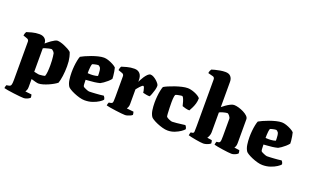

<svg xmlns="http://www.w3.org/2000/svg" viewBox="-103 -1326 3308 2052"><g transform="rotate(20 1551.0 -300.0)"><path d="M240 200Q228 200 195.5 197Q163 194 125 189Q87 184 55.5 179Q24 174 12 170Q12 163 15 152Q18 141 21 134L49 129Q66 126 72 111Q78 96 78 53V-382Q78 -393 72.5 -400.5Q67 -408 59 -411L11 -428Q13 -442 17.5 -454.5Q22 -467 26 -472Q43 -478 84 -489Q125 -500 168 -500Q208 -500 230.5 -479Q253 -458 252 -424Q260 -431 275 -443.5Q290 -456 308.5 -469Q327 -482 344.5 -491Q362 -500 373 -500Q387 -500 408.5 -494.5Q430 -489 453.5 -479Q477 -469 499 -457Q521 -445 536 -431Q546 -404 551.5 -380.5Q557 -357 559.5 -333Q562 -309 562 -277Q562 -219 554.5 -165.5Q547 -112 536 -82Q523 -71 499 -57Q475 -43 445.5 -30Q416 -17 387 -8.5Q358 0 335 0Q325 0 301.5 -6Q278 -12 252 -20V71Q252 93 245.5 107.5Q239 122 235 127L307 135Q309 141 311 151Q313 161 313 169Q308 176 295 183.5Q282 191 267.5 195.5Q253 200 240 200ZM310 -92Q312 -92 325 -93Q338 -94 353 -96Q368 -98 376 -101Q384 -121 387 -154.5Q390 -188 390 -227Q390 -255 388.5 -279.5Q387 -304 384.5 -324.5Q382 -345 379 -360Q373 -372 365.5 -379.5Q358 -387 352.5 -390.5Q347 -394 346 -394Q334 -394 313.5 -389.5Q293 -385 275 -379Q257 -373 252 -369V-103Q267 -100 278.5 -97.5Q290 -95 298.5 -93.5Q307 -92 310 -92Z M861 0Q834 0 801.5 -9Q769 -18 738.5 -31Q708 -44 686.5 -57.5Q665 -71 660 -79Q641 -108 635 -149.5Q629 -191 629 -234Q629 -269 632.5 -305.5Q636 -342 642.5 -373Q649 -404 656 -420Q671 -429 700.5 -442.5Q730 -456 766 -469Q802 -482 838 -491Q874 -500 903 -500Q925 -500 953.5 -490.5Q982 -481 1008 -467Q1034 -453 1046 -440Q1051 -423 1055 -397Q1059 -371 1061.5 -348Q1064 -325 1063 -317Q1049 -299 1029 -281.5Q1009 -264 989.5 -250.5Q970 -237 956 -230Q924 -222 895 -218.5Q866 -215 841.5 -213.5Q817 -212 797 -210Q798 -176 799 -158.5Q800 -141 804 -136Q806 -132 815.5 -127Q825 -122 836.5 -117Q848 -112 858.5 -108.5Q869 -105 874 -105Q889 -105 909 -106Q929 -107 951 -108.5Q973 -110 995.5 -112Q1018 -114 1038 -117Q1043 -112 1048.5 -102.5Q1054 -93 1056 -78Q1047 -65 1018.5 -46.5Q990 -28 949.5 -14Q909 0 861 0ZM849 -283Q859 -284 868.5 -285Q878 -286 888 -288Q898 -290 908 -294Q908 -305 907.5 -321Q907 -337 905 -354Q903 -371 897 -384Q890 -393 884.5 -397.5Q879 -402 875.5 -403Q872 -404 870 -404Q863 -404 850.5 -402Q838 -400 825.5 -396.5Q813 -393 805 -390Q800 -376 797.5 -356.5Q795 -337 794.5 -318Q794 -299 794 -284Q811 -283 824 -282.5Q837 -282 849 -283Z M1321 0Q1308 0 1277.5 -3Q1247 -6 1211 -11Q1175 -16 1145 -21Q1115 -26 1103 -30Q1103 -37 1106 -47.5Q1109 -58 1113 -66L1136 -70Q1146 -72 1151 -77.5Q1156 -83 1157.5 -98.5Q1159 -114 1159 -147V-382Q1159 -393 1153.5 -400.5Q1148 -408 1140 -411L1092 -428Q1094 -440 1097 -451Q1100 -462 1107 -472Q1124 -478 1165 -489Q1206 -500 1249 -500Q1288 -500 1311 -475Q1334 -450 1334 -400V-382Q1336 -386 1345 -404.5Q1354 -423 1368.5 -445Q1383 -467 1399.5 -483.5Q1416 -500 1432 -500Q1448 -500 1466.5 -490Q1485 -480 1502 -465Q1519 -450 1529.5 -435.5Q1540 -421 1540 -411Q1540 -390 1532.5 -362Q1525 -334 1515.5 -310Q1506 -286 1500 -278Q1482 -278 1459.5 -282Q1437 -286 1423 -290Q1423 -295 1420 -312Q1417 -329 1411.5 -344.5Q1406 -360 1398 -360Q1393 -360 1384 -352.5Q1375 -345 1365 -334.5Q1355 -324 1346.5 -313Q1338 -302 1333 -296V-129Q1333 -107 1326.5 -92.5Q1320 -78 1316 -73L1394 -65Q1396 -60 1398.5 -50.5Q1401 -41 1401 -31Q1394 -23 1379 -16Q1364 -9 1348.5 -4.5Q1333 0 1321 0Z M1805 0Q1778 0 1745.5 -9Q1713 -18 1682.5 -31Q1652 -44 1630.5 -57.5Q1609 -71 1604 -79Q1585 -108 1579 -149.5Q1573 -191 1573 -234Q1573 -269 1576.5 -305.5Q1580 -342 1586.5 -373Q1593 -404 1600 -420Q1616 -430 1647 -443.5Q1678 -457 1716 -470Q1754 -483 1790.5 -491.5Q1827 -500 1855 -500Q1871 -500 1891.5 -495.5Q1912 -491 1933.5 -482.5Q1955 -474 1973 -463Q1991 -452 2002 -439Q2002 -405 1993.5 -376.5Q1985 -348 1973.5 -325Q1962 -302 1951 -282Q1928 -282 1905 -288.5Q1882 -295 1868 -300Q1862 -326 1855 -349Q1848 -372 1840.5 -386.5Q1833 -401 1824 -401Q1820 -401 1805.5 -399Q1791 -397 1776 -393.5Q1761 -390 1752 -385Q1749 -379 1746.5 -365.5Q1744 -352 1743 -335Q1742 -318 1742 -299Q1742 -271 1743 -234.5Q1744 -198 1746 -169.5Q1748 -141 1751 -136Q1754 -132 1762.5 -126.5Q1771 -121 1782.5 -116Q1794 -111 1804 -108Q1814 -105 1818 -105Q1838 -105 1869.5 -108.5Q1901 -112 1928.5 -115.5Q1956 -119 1965 -120Q1969 -116 1975 -106.5Q1981 -97 1984 -80Q1975 -67 1947.5 -48Q1920 -29 1883 -14.5Q1846 0 1805 0Z M2210 0Q2198 0 2174 -3Q2150 -6 2122.5 -11Q2095 -16 2071.5 -21Q2048 -26 2036 -30Q2036 -38 2039.5 -49Q2043 -60 2045 -66L2062 -68Q2079 -70 2080.5 -87.5Q2082 -105 2082 -147V-682Q2082 -693 2076.5 -701Q2071 -709 2062 -711L2005 -726Q2007 -743 2012.5 -755Q2018 -767 2022 -772Q2033 -776 2058 -782.5Q2083 -789 2114 -794.5Q2145 -800 2174 -800Q2215 -800 2235 -777Q2255 -754 2255 -717V-430Q2269 -442 2292 -458.5Q2315 -475 2339.5 -487.5Q2364 -500 2381 -500Q2405 -500 2434.5 -491.5Q2464 -483 2492 -469Q2520 -455 2538 -437.5Q2556 -420 2556 -402V-129Q2556 -107 2550 -92.5Q2544 -78 2539 -73L2598 -65Q2600 -58 2602 -49Q2604 -40 2604 -31Q2599 -24 2586 -16.5Q2573 -9 2558.5 -4.5Q2544 0 2531 0Q2519 0 2490.5 -3Q2462 -6 2429 -11Q2396 -16 2368.5 -21Q2341 -26 2329 -30Q2329 -38 2332.5 -49Q2336 -60 2338 -66L2358 -68Q2369 -69 2374.5 -77Q2380 -85 2381.5 -102Q2383 -119 2383 -147V-344Q2383 -350 2379 -358.5Q2375 -367 2368.5 -375Q2362 -383 2355.5 -388.5Q2349 -394 2343 -394Q2335 -394 2323 -391.5Q2311 -389 2297.5 -385.5Q2284 -382 2272.5 -377.5Q2261 -373 2255 -369V-143Q2255 -123 2247 -103Q2239 -83 2231 -73L2285 -65Q2287 -60 2289.5 -49.5Q2292 -39 2292 -31Q2287 -24 2272 -16.5Q2257 -9 2240 -4.5Q2223 0 2210 0Z M2884 0Q2857 0 2824.5 -9Q2792 -18 2761.5 -31Q2731 -44 2709.5 -57.5Q2688 -71 2683 -79Q2664 -108 2658 -149.5Q2652 -191 2652 -234Q2652 -269 2655.5 -305.5Q2659 -342 2665.5 -373Q2672 -404 2679 -420Q2694 -429 2723.5 -442.5Q2753 -456 2789 -469Q2825 -482 2861 -491Q2897 -500 2926 -500Q2948 -500 2976.5 -490.5Q3005 -481 3031 -467Q3057 -453 3069 -440Q3074 -423 3078 -397Q3082 -371 3084.5 -348Q3087 -325 3086 -317Q3072 -299 3052 -281.5Q3032 -264 3012.5 -250.5Q2993 -237 2979 -230Q2947 -222 2918 -218.5Q2889 -215 2864.5 -213.5Q2840 -212 2820 -210Q2821 -176 2822 -158.5Q2823 -141 2827 -136Q2829 -132 2838.5 -127Q2848 -122 2859.5 -117Q2871 -112 2881.5 -108.5Q2892 -105 2897 -105Q2912 -105 2932 -106Q2952 -107 2974 -108.5Q2996 -110 3018.5 -112Q3041 -114 3061 -117Q3066 -112 3071.5 -102.5Q3077 -93 3079 -78Q3070 -65 3041.5 -46.5Q3013 -28 2972.5 -14Q2932 0 2884 0ZM2872 -283Q2882 -284 2891.5 -285Q2901 -286 2911 -288Q2921 -290 2931 -294Q2931 -305 2930.5 -321Q2930 -337 2928 -354Q2926 -371 2920 -384Q2913 -393 2907.5 -397.5Q2902 -402 2898.5 -403Q2895 -404 2893 -404Q2886 -404 2873.5 -402Q2861 -400 2848.5 -396.5Q2836 -393 2828 -390Q2823 -376 2820.5 -356.5Q2818 -337 2817.5 -318Q2817 -299 2817 -284Q2834 -283 2847 -282.5Q2860 -282 2872 -283Z"/></g></svg>

Font: Texturina 12pt Black
Style: Regular
Weight: 900
Designer: Guillermo Torres Carreño
Foundry: Omnibus-Type
Version: Version 1.002